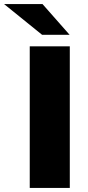

<svg xmlns="http://www.w3.org/2000/svg" viewBox="-77 -929 436 949"><path d="M70 0V-700H268V0ZM131 -757 -57 -909H133L267 -757Z"/></svg>

Font: Montserrat Thin ExtraBold
Style: Regular
Weight: 800
Version: Version 9.000